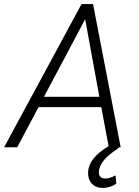

<svg xmlns="http://www.w3.org/2000/svg" viewBox="-59 -731 689 953"><path d="M529.8 0 532.2 1.5 499 25.4Q436.5 71.8 432.1 118.2Q428.2 153.8 463.4 155.3Q484.4 155.8 514.6 139.6L518.1 181.2Q486.3 201.7 451.2 201.7Q415.5 201.7 396 179.4Q376.5 157.2 378.4 122.6Q381.3 53.2 480 -5.4L443.8 -199.2H132.3L26.4 0H-38.6L345.7 -710.9H402.8L540 0ZM159.2 -250.5H434.1L363.8 -635.7Z"/></svg>

Font: Roboto Light
Style: Italic
Weight: 300
Italic angle: -12°
Designer: Google
Version: Version 2.134; 2016; ttfautohint (v1.6)